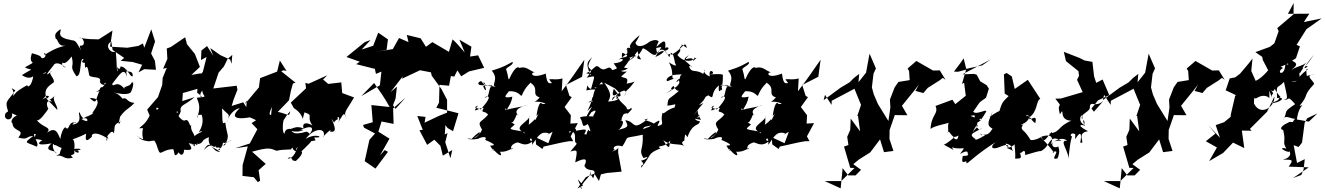

<svg xmlns="http://www.w3.org/2000/svg" viewBox="-20 -980 8714 1263"><path d="M281 -349C329 -356 275 -319 285 -335C269 -384 285 -405 332 -437C348 -461 284 -500 323 -514C267 -466 291 -500 330 -547C342 -575 379 -565 414 -534C342 -560 451 -610 401 -602C375 -569 399 -535 451 -609C473 -530 429 -555 483 -478C519 -485 502 -574 522 -592C551 -596 477 -559 566 -568C553 -580 531 -595 540 -533C560 -561 562 -498 565 -497C560 -455 654 -490 637 -441C646 -417 681 -417 665 -430C695 -452 658 -402 612 -374C707 -399 632 -427 637 -386C602 -319 622 -288 570 -335C653 -337 621 -282 585 -234C615 -257 589 -188 605 -250C583 -248 623 -236 534 -207C563 -202 568 -164 514 -198C574 -211 528 -170 504 -240C484 -248 537 -170 456 -160C460 -161 472 -190 479 -172C426 -191 439 -108 410 -143C397 -138 381 -103 377 -66C366 -80 355 -160 289 -106C324 -147 263 -136 220 -192C235 -172 284 -244 298 -264C286 -285 278 -328 322 -311C295 -345 294 -301 341 -351C317 -326 361 -286 357 -257L279 -338L259 -325ZM774 -580 853 -572 915 -554 891 -504 929 -525 1006 -521 999 -580 974 -628 1000 -707 975 -787 929 -666 920 -694 890 -678 818 -666 704 -673 720 -779 629 -721C522 -722 537 -730 500 -730C531 -741 547 -678 512 -680C503 -680 502 -673 515 -647C478 -705 483 -717 440 -715C463 -716 450 -715 423 -722C344 -742 390 -781 377 -787C334 -758 343 -747 346 -726C366 -722 357 -663 425 -683C394 -674 358 -674 272 -618C269 -660 298 -599 258 -597C239 -603 272 -608 190 -630C158 -538 245 -594 144 -537C190 -509 214 -543 124 -486C169 -455 201 -470 212 -497C221 -469 172 -447 285 -507C272 -482 230 -498 202 -516C200 -425 163 -396 159 -420C66 -368 89 -367 64 -348C86 -387 26 -418 81 -386C23 -301 8 -323 38 -233C52 -267 43 -253 17 -236C-6 -185 69 -178 59 -234C22 -235 35 -148 57 -235C168 -189 82 -208 122 -224C68 -228 43 -179 62 -169C66 -108 150 -134 100 -75C170 -57 143 -82 199 -86C130 -33 151 -49 221 -15C243 -37 194 -76 202 -122C158 -112 225 -114 212 -180C150 -100 199 -94 216 -99C198 -50 210 -73 258 -57C232 -43 211 -17 319 -37C255 21 353 5 351 29C316 0 327 -58 339 -20C329 -45 397 13 389 -15C343 87 417 2 348 46C396 32 399 77 460 56C422 28 483 52 467 11C510 -4 507 48 467 10C523 9 529 -7 460 0C475 21 474 -66 456 -64C473 -66 560 -104 547 -103C535 -34 562 -60 584 -80C580 -103 612 -119 693 -66C664 -122 717 -106 683 -109C727 -106 640 -147 684 -67C690 -33 665 -69 697 -98C735 -144 726 -64 733 -131C731 -177 768 -166 776 -190C751 -131 764 -184 770 -212C806 -264 830 -264 864 -303C807 -309 820 -343 786 -331C734 -395 712 -355 735 -370C753 -367 809 -352 838 -370C855 -397 851 -405 862 -448C850 -406 861 -435 848 -441C834 -398 773 -423 809 -382C750 -468 724 -396 718 -428C780 -510 796 -533 816 -475C801 -562 805 -494 830 -539C800 -490 779 -534 780 -512C820 -506 856 -520 853 -479C836 -467 818 -540 773 -543C766 -495 740 -576 755 -511C744 -513 752 -544 741 -641C710 -624 663 -680 712 -707L721 -651L797 -599Z M1494 -588 1430 -617 1363 -664 1383 -613 1342 -677 1305 -648 1302 -585 1339 -605 1314 -506 1284 -476 1277 -370C1348 -321 1269 -332 1310 -384C1315 -339 1357 -346 1275 -337C1280 -312 1307 -287 1276 -203C1268 -247 1355 -207 1304 -232C1337 -150 1264 -91 1298 -116C1347 -119 1236 -99 1256 -59C1275 -107 1220 -108 1242 -174C1229 -115 1230 -198 1201 -190C1180 -172 1135 -236 1143 -247C1162 -236 1169 -260 1066 -194C1093 -194 1101 -204 1047 -154C1057 -143 1067 -151 1066 -162C1066 -183 1136 -152 1169 -247C1159 -291 1199 -287 1260 -341L1179 -315L1183 -368L1287 -398L1301 -498L1239 -487L1295 -540L1262 -625L1210 -689L1198 -735L1104 -671L1077 -661L1081 -593L1053 -528L1116 -540L1159 -583L1075 -529L1050 -467L1047 -421L1019 -341L948 -259L966 -216C1052 -257 1003 -213 1009 -271C1036 -274 1021 -246 978 -266C960 -173 906 -151 896 -136C973 -137 891 -148 921 -137C902 -57 953 -50 885 -80C889 -91 885 -57 962 -50C959 -54 1047 -60 1070 -58C965 -60 995 -69 1010 -27C1039 66 1026 7 1117 1C1129 -2 1119 76 1155 22C1186 74 1205 -21 1177 9C1182 -6 1276 33 1221 -38C1303 -18 1312 -46 1320 -64C1276 -53 1273 11 1265 -53C1255 15 1274 -32 1234 -27C1334 -39 1286 -50 1354 -78C1345 -9 1393 -11 1428 19C1365 19 1387 -63 1322 7C1359 -69 1380 9 1403 -22C1387 6 1433 -27 1427 6C1382 6 1459 11 1445 -64C1436 -12 1489 -60 1504 -56C1465 -49 1431 -8 1461 -27C1494 -99 1473 -81 1462 -175C1442 -161 1443 -168 1441 -267C1491 -211 1492 -242 1475 -176C1482 -229 1532 -267 1557 -268C1490 -206 1531 -188 1650 -213L1639 -214L1580 -307L1504 -283L1517 -326L1542 -390L1537 -416L1383 -398L1418 -502L1453 -543L1477 -592L1508 -619L1503 -560Z M1865 -513 1821 -582 1803 -509 1691 -466 1683 -405 1588 -292 1604 -319 1597 -246 1602 -218 1679 -183 1702 -214 1635 -170 1673 -130 1623 -36 1527 -5 1610 -17 1576 106 1575 177 1650 186 1676 218 1691 209 1681 138 1656 162 1728 98 1638 18C1758 -16 1761 -1 1800 12C1829 5 1831 6 1906 2C1863 11 1938 -12 1903 -55C1912 -32 1886 1 1929 16C1923 -42 1985 7 1944 -39C1936 6 1909 68 1872 63C1903 32 1907 108 1912 62C1889 68 1913 80 1926 79C1995 19 1954 7 1961 19C1936 38 2028 -42 2026 -51C2075 -60 2050 -54 2048 -76C2122 -70 2059 -110 1991 -66C2046 -142 2129 -142 2108 -79C2088 -69 2176 -150 2150 -115C2210 -101 2170 -172 2162 -198C2194 -155 2158 -174 2203 -197C2190 -217 2226 -218 2205 -176C2254 -257 2240 -231 2262 -194C2236 -244 2253 -242 2309 -339L2231 -368L2225 -438L2139 -428L2105 -457L2133 -485L2010 -429L1989 -435L1993 -399L1893 -305L1913 -269C1998 -215 1957 -156 1983 -241C2054 -217 1981 -218 2048 -138C2056 -153 1957 -201 1977 -134C1931 -158 1901 -130 1875 -128C1935 -93 2012 -138 1951 -121C2037 -167 2056 -136 2004 -85C2034 -98 2000 -113 1997 -114C1903 -88 1907 -111 1882 -136C1890 -125 1859 -144 1851 -101C1835 -103 1839 -191 1850 -196C1850 -196 1873 -234 1889 -248C1881 -199 1871 -240 1778 -248C1772 -215 1732 -209 1770 -277C1770 -277 1760 -228 1762 -154L1791 -227L1881 -320L1893 -380L1907 -431L1924 -436L1830 -511L1845 -518Z M2377 -702 2382 -705 2259 -605 2347 -574 2323 -558 2446 -527 2453 -494 2489 -509 2479 -419 2357 -348 2441 -434C2477 -383 2513 -332 2543 -276L2423 -289L2432 -176L2368 -158L2375 -140L2447 -102L2410 -60L2379 80L2450 129L2532 19L2511 7L2480 42L2542 -68L2454 -123L2468 -111L2490 -181L2569 -165L2566 -267L2648 -338L2582 -264L2565 -288L2582 -331L2591 -410L2549 -374L2635 -485L2650 -526L2674 -606L2624 -462L2743 -518L2815 -504L2820 -482L2884 -394L2921 -323V-239L2868 -218L2773 -173L2779 -211L2725 -217L2761 -126L2739 -123L2790 -27L2837 -61L2877 -21L2893 44L2955 7L2943 61L2909 -44L2924 -105L2906 -95L2910 -157L2924 -138L2960 -117L2996 -235C2947 -247 2900 -260 2850 -271L2868 -305L2871 -422L2934 -416L2946 -480L2968 -476L2989 -517L3014 -478L3065 -510L3165 -534L3125 -616L3072 -608L3081 -673L3002 -719L3037 -635C3010 -664 2987 -695 2957 -721L2933 -639L2824 -703L2782 -672L2747 -728L2656 -750L2667 -703L2605 -730L2564 -657L2458 -640L2523 -652L2532 -721L2468 -765L2435 -679L2359 -654L2418 -717Z M3304 -256C3300 -286 3296 -251 3341 -260C3285 -250 3341 -272 3350 -344C3276 -328 3311 -356 3328 -380C3395 -383 3405 -343 3412 -351C3440 -419 3472 -430 3467 -437C3534 -397 3469 -358 3531 -339C3575 -392 3518 -319 3497 -310C3536 -317 3602 -289 3545 -297C3537 -314 3520 -297 3509 -218C3528 -232 3533 -255 3502 -191C3480 -208 3505 -140 3497 -194C3460 -153 3422 -149 3429 -102C3404 -125 3468 -83 3460 -219C3475 -188 3357 -147 3413 -116C3305 -133 3340 -131 3366 -162C3317 -196 3302 -156 3354 -177C3387 -226 3370 -238 3395 -217C3337 -259 3438 -290 3440 -285L3281 -253ZM3548 0 3556 -16C3612 -27 3664 -42 3722 -51H3751L3734 -83L3781 -170L3732 -167L3735 -222L3694 -276L3741 -341L3726 -349L3701 -427V-420L3809 -475L3824 -587C3775 -517 3727 -446 3675 -380L3680 -464C3637 -453 3623 -461 3593 -459C3626 -397 3626 -480 3607 -432C3600 -438 3579 -412 3570 -496C3464 -455 3469 -511 3500 -503C3465 -513 3442 -548 3397 -533C3389 -543 3367 -543 3329 -459C3321 -455 3325 -478 3311 -519C3298 -535 3365 -552 3351 -573C3310 -552 3302 -542 3215 -515C3268 -454 3203 -421 3243 -408C3204 -416 3184 -422 3226 -398C3232 -394 3198 -430 3158 -414C3178 -358 3189 -400 3150 -441C3144 -461 3089 -412 3171 -420C3164 -470 3130 -399 3241 -423C3177 -425 3214 -330 3166 -340C3210 -359 3206 -329 3141 -260C3133 -268 3079 -269 3124 -285C3069 -217 3150 -284 3161 -269C3141 -230 3164 -258 3191 -226C3145 -171 3115 -187 3151 -127C3134 -88 3102 -67 3101 -76C3144 -91 3160 -148 3082 -66C3029 -76 3066 -55 3125 -67C3141 -78 3191 -88 3171 -60C3253 -25 3231 -23 3204 -22C3242 41 3222 -2 3269 -23C3238 -13 3222 36 3221 -2C3275 60 3286 45 3268 18C3333 24 3381 -34 3345 4C3325 -38 3414 -49 3380 -43C3402 -46 3434 -4 3491 -57C3439 -38 3486 -113 3480 -27C3523 -90 3537 -117 3589 -104C3595 -99 3546 -75 3615 -113L3587 -38L3503 -77L3506 -30Z M3778 260 3834 185 3890 162 3920 211 3933 167 3972 158 4069 149 4046 22 4047 -11C4045 13 3968 27 4037 2C4006 20 4005 -39 4074 -17C4126 -95 4068 -63 4208 -94C4213 15 4178 2 4213 60C4267 38 4223 76 4197 76C4232 117 4194 92 4197 124C4272 33 4235 32 4325 -4C4284 -28 4362 -2 4393 -63C4379 -49 4397 38 4343 -58C4391 -18 4457 -40 4486 -17C4458 -37 4466 -49 4481 -54C4488 -106 4485 -102 4502 -77C4538 -178 4577 -146 4584 -182C4537 -188 4566 -214 4530 -187C4572 -196 4605 -258 4572 -205C4533 -225 4515 -200 4592 -192C4547 -256 4593 -278 4544 -221C4611 -320 4629 -308 4578 -289C4638 -344 4602 -336 4640 -353C4688 -317 4645 -367 4709 -418C4700 -343 4739 -387 4735 -484C4745 -502 4613 -484 4667 -495C4684 -506 4637 -537 4650 -477C4577 -504 4642 -549 4605 -494C4550 -532 4526 -487 4508 -559C4479 -528 4534 -558 4529 -537C4505 -581 4450 -578 4512 -618C4453 -557 4539 -626 4540 -579C4580 -618 4555 -587 4549 -603C4552 -580 4484 -559 4436 -618C4482 -673 4427 -643 4465 -680C4455 -698 4485 -672 4499 -664C4483 -718 4481 -667 4399 -620C4378 -640 4387 -598 4352 -645C4412 -662 4347 -689 4354 -644C4365 -734 4348 -717 4287 -662C4350 -673 4336 -686 4291 -605C4359 -632 4376 -676 4270 -611C4337 -643 4269 -631 4313 -706C4299 -729 4255 -707 4255 -707C4201 -662 4149 -667 4161 -725C4097 -632 4161 -669 4071 -602C4070 -668 4074 -605 4166 -609C4110 -660 4174 -705 4187 -749C4147 -714 4105 -677 4132 -660C4092 -683 4103 -629 4105 -662C4115 -573 4087 -624 4049 -586C4083 -607 4098 -571 4017 -563C4044 -523 4055 -497 4111 -530C4030 -550 4047 -525 4007 -519C3983 -565 3962 -494 3919 -540C3893 -557 3897 -527 3836 -498C3919 -476 3870 -508 3865 -483C3830 -567 3844 -571 3875 -604C3805 -491 3917 -561 3839 -469C3904 -481 3894 -495 3868 -395C3836 -402 3850 -447 3837 -385C3906 -403 3934 -373 3885 -408C3920 -384 3936 -473 3945 -425C3922 -433 3882 -405 3878 -313C3839 -299 3835 -312 3915 -324C3852 -356 3898 -350 3843 -249C3919 -323 3831 -234 3832 -185C3884 -267 3875 -235 3849 -235C3858 -226 3928 -291 3881 -216C3914 -208 3823 -224 3795 -207C3824 -161 3800 -135 3847 -164C3864 -128 3871 -101 3851 -126C3824 -95 3848 -48 3859 -70C3902 -98 3875 -92 3823 -97C3846 -136 3834 -131 3770 -120C3766 -170 3704 -78 3708 -63C3718 -96 3733 -68 3725 -117C3791 -115 3743 -50 3774 -36C3748 6 3797 -64 3732 17C3785 1 3777 10 3764 88C3798 73 3858 43 3824 110C3848 166 3916 105 3882 193C3845 131 3872 211 3864 139C3866 192 3840 179 3798 254C3833 300 3754 160 3795 215L3815 240ZM4060 -364C4074 -322 4009 -372 4006 -319C4058 -391 4121 -407 4087 -346C4108 -411 4095 -361 4155 -444C4131 -431 4086 -431 4101 -426C4121 -478 4085 -461 4066 -477C4132 -534 4092 -496 4067 -513C4132 -596 4139 -607 4105 -594C4173 -617 4195 -636 4109 -573C4215 -665 4145 -663 4198 -589C4145 -594 4185 -613 4209 -663C4249 -649 4268 -610 4295 -621C4318 -662 4349 -672 4383 -603C4390 -633 4404 -660 4420 -567C4419 -564 4450 -526 4380 -570C4427 -488 4373 -444 4440 -471C4377 -454 4361 -432 4366 -460C4398 -505 4467 -479 4469 -498C4417 -440 4502 -462 4515 -477C4425 -478 4416 -417 4445 -452C4463 -427 4420 -399 4360 -364C4445 -423 4364 -370 4409 -415C4414 -414 4437 -349 4472 -406C4370 -309 4378 -352 4370 -285C4419 -288 4431 -308 4417 -273C4359 -256 4347 -224 4339 -239C4316 -169 4366 -166 4301 -149C4358 -237 4254 -141 4229 -134C4300 -114 4314 -109 4305 -175C4268 -139 4267 -157 4210 -130C4221 -158 4227 -137 4286 -165C4221 -200 4196 -185 4244 -200C4131 -109 4165 -183 4093 -189C4116 -147 4115 -142 4046 -126C4074 -135 4106 -218 4034 -173C4103 -209 4045 -165 4083 -230C4131 -246 4088 -211 4136 -261C4128 -288 4135 -252 4103 -262C4111 -283 4038 -312 4040 -363C4040 -363 3993 -323 4018 -397C4067 -332 4035 -378 4035 -329C4057 -341 4053 -315 3980 -312C3997 -345 4007 -360 3955 -436L4026 -398Z M4858 -256C4854 -286 4850 -251 4895 -260C4839 -250 4895 -272 4904 -344C4830 -328 4865 -356 4882 -380C4949 -383 4959 -343 4966 -351C4994 -419 5026 -430 5021 -437C5088 -397 5023 -358 5085 -339C5129 -392 5072 -319 5051 -310C5090 -317 5156 -289 5099 -297C5091 -314 5074 -297 5063 -218C5082 -232 5087 -255 5056 -191C5034 -208 5059 -140 5051 -194C5014 -153 4976 -149 4983 -102C4958 -125 5022 -83 5014 -219C5029 -188 4911 -147 4967 -116C4859 -133 4894 -131 4920 -162C4871 -196 4856 -156 4908 -177C4941 -226 4924 -238 4949 -217C4891 -259 4992 -290 4994 -285L4835 -253ZM5102 0 5110 -16C5166 -27 5218 -42 5276 -51H5305L5288 -83L5335 -170L5286 -167L5289 -222L5248 -276L5295 -341L5280 -349L5255 -427V-420L5363 -475L5378 -587C5329 -517 5281 -446 5229 -380L5234 -464C5191 -453 5177 -461 5147 -459C5180 -397 5180 -480 5161 -432C5154 -438 5133 -412 5124 -496C5018 -455 5023 -511 5054 -503C5019 -513 4996 -548 4951 -533C4943 -543 4921 -543 4883 -459C4875 -455 4879 -478 4865 -519C4852 -535 4919 -552 4905 -573C4864 -552 4856 -542 4769 -515C4822 -454 4757 -421 4797 -408C4758 -416 4738 -422 4780 -398C4786 -394 4752 -430 4712 -414C4732 -358 4743 -400 4704 -441C4698 -461 4643 -412 4725 -420C4718 -470 4684 -399 4795 -423C4731 -425 4768 -330 4720 -340C4764 -359 4760 -329 4695 -260C4687 -268 4633 -269 4678 -285C4623 -217 4704 -284 4715 -269C4695 -230 4718 -258 4745 -226C4699 -171 4669 -187 4705 -127C4688 -88 4656 -67 4655 -76C4698 -91 4714 -148 4636 -66C4583 -76 4620 -55 4679 -67C4695 -78 4745 -88 4725 -60C4807 -25 4785 -23 4758 -22C4796 41 4776 -2 4823 -23C4792 -13 4776 36 4775 -2C4829 60 4840 45 4822 18C4887 24 4935 -34 4899 4C4879 -38 4968 -49 4934 -43C4956 -46 4988 -4 5045 -57C4993 -38 5040 -113 5034 -27C5077 -90 5091 -117 5143 -104C5149 -99 5100 -75 5169 -113L5141 -38L5057 -77L5060 -30Z M5960 -513 5964 -453 5890 -441 5865 -405 5834 -325 5837 -273 5824 -184 5755 -296 5728 -359 5714 -410 5713 -385 5726 -495 5742 -530 5700 -627 5677 -502 5627 -439 5632 -494 5597 -467 5568 -438 5509 -403 5398 -321 5407 -356 5450 -290 5451 -317 5604 -398 5601 -395 5644 -290 5619 -216 5624 -218 5638 -116 5576 -200 5573 -126 5553 -80 5561 -26 5532 -16 5573 124 5601 125 5514 211H5405L5510 259L5523 126L5560 174H5608L5644 137L5593 100L5629 70L5704 23L5769 -63L5795 21L5857 13L5831 -66L5832 -125L5866 -223L5949 -222L5913 -284C5950 -331 5989 -376 6025 -424L6002 -382L6054 -368L6083 -402L6162 -452L6182 -468L6200 -455L6162 -517L6118 -516L6008 -579L5950 -529Z M6441 -550 6336 -527 6319 -596 6296 -563 6255 -509 6282 -508 6335 -522 6308 -428 6322 -436 6333 -350 6264 -295 6245 -324 6134 -283C6156 -230 6107 -230 6101 -132C6130 -156 6220 -166 6235 -179C6201 -179 6228 -116 6212 -103C6226 -144 6235 -52 6284 -89C6282 -30 6229 -93 6259 -81C6271 -85 6186 -17 6186 -30C6280 23 6247 3 6242 -11C6316 12 6343 -32 6295 33C6384 -17 6316 67 6371 26C6333 23 6377 46 6313 46C6296 124 6345 57 6337 94C6346 100 6398 35 6546 -55C6487 -21 6494 16 6568 -18C6617 -39 6624 -14 6597 -5C6666 -27 6598 7 6596 -36C6658 -21 6621 5 6654 19C6579 -30 6592 20 6656 -31C6651 -21 6661 8 6658 64C6702 62 6700 63 6688 17C6692 51 6724 -25 6724 40C6774 26 6814 12 6827 14C6894 -18 6876 -104 6964 -53C6873 -67 6896 10 6943 -17C6922 -28 6967 -12 6937 61C6874 83 6971 -6 6904 21C6928 45 6902 0 6825 -78C6850 -91 6927 -106 6891 -30C6966 -101 7013 -45 6994 -54C6944 -58 7019 28 7006 68C7014 48 7012 -18 7032 -84C7017 -78 7021 -116 7053 -97V-64C7094 -134 7096 -87 7086 -42C7129 -30 7051 -104 7137 -117C7044 -166 7107 -160 7118 -152C7090 -197 7119 -204 7113 -158C7055 -186 7109 -259 7099 -194C7078 -234 7157 -241 7149 -280C7157 -320 7184 -269 7238 -316L7176 -245L7160 -266L7203 -320L7277 -354L7233 -457L7191 -435L7177 -478L7166 -573L7115 -582L7081 -599L6978 -639L6992 -578L7074 -512L7078 -482L7065 -455L7102 -374L6959 -332L6922 -331C6984 -253 6927 -325 6952 -228C6991 -288 6935 -189 7027 -186C6932 -146 6959 -109 6880 -102C6905 -94 6905 -96 6898 -112C6848 -53 6851 -43 6829 -80C6806 -62 6757 -52 6757 -63C6712 -135 6710 -110 6700 -139C6728 -210 6717 -146 6696 -163C6729 -161 6779 -227 6728 -216C6746 -240 6761 -186 6790 -170C6810 -246 6742 -169 6751 -208C6808 -247 6794 -318 6823 -330L6741 -455L6655 -395L6636 -477L6602 -500L6584 -491L6589 -364L6650 -327L6676 -361L6642 -375C6574 -305 6575 -322 6550 -234C6575 -247 6588 -280 6480 -205C6554 -250 6469 -186 6511 -246C6460 -148 6487 -149 6519 -127C6502 -159 6504 -70 6428 -100C6472 -48 6400 -115 6460 -90C6375 -39 6388 -69 6404 -62C6332 -101 6399 -107 6443 -141C6399 -99 6428 -179 6378 -110C6389 -135 6424 -193 6405 -136C6401 -196 6449 -214 6432 -186C6379 -221 6337 -215 6390 -222C6402 -185 6365 -235 6355 -177C6431 -168 6403 -182 6379 -165C6420 -190 6410 -147 6468 -247C6465 -265 6403 -221 6382 -245C6435 -320 6409 -296 6466 -337L6485 -397L6470 -420L6428 -445L6405 -488L6388 -494L6311 -491L6497 -589Z M7796 -513 7800 -453 7726 -441 7701 -405 7670 -325 7673 -273 7660 -184 7591 -296 7564 -359 7550 -410 7549 -385 7562 -495 7578 -530 7536 -627 7513 -502 7463 -439 7468 -494 7433 -467 7404 -438 7345 -403 7234 -321 7243 -356 7286 -290 7287 -317 7440 -398 7437 -395 7480 -290 7455 -216 7460 -218 7474 -116 7412 -200 7409 -126 7389 -80 7397 -26 7368 -16 7409 124 7437 125 7350 211H7241L7346 259L7359 126L7396 174H7444L7480 137L7429 100L7465 70L7540 23L7605 -63L7631 21L7693 13L7667 -66L7668 -125L7702 -223L7785 -222L7749 -284C7786 -331 7825 -376 7861 -424L7838 -382L7890 -368L7919 -402L7998 -452L8018 -468L8036 -455L7998 -517L7954 -516L7844 -579L7786 -529Z M8540 171 8555 136 8563 67 8512 92 8490 -25 8522 -13 8545 -42 8562 -172 8579 -202 8646 -234 8590 -180 8511 -194C8526 -310 8581 -292 8528 -283C8595 -362 8545 -343 8624 -427C8625 -448 8552 -488 8630 -490C8534 -482 8532 -447 8580 -456C8571 -510 8570 -537 8583 -523C8496 -465 8534 -439 8473 -442C8561 -455 8518 -460 8530 -513C8525 -463 8548 -560 8583 -543C8538 -509 8573 -559 8623 -621C8553 -512 8525 -511 8574 -570C8551 -546 8525 -550 8474 -520C8533 -563 8506 -571 8431 -600C8472 -532 8450 -564 8435 -555C8430 -469 8368 -503 8420 -533C8384 -559 8339 -525 8371 -578C8333 -530 8290 -471 8240 -448L8211 -513L8219 -595L8196 -565L8137 -495L8105 -471L8069 -464L8042 -383L8045 -385L8115 -352L8106 -353L8077 -230L8075 -211L8032 -176L7977 -157L8005 -74L7928 -157L7975 -101L7912 -51L7985 -10L7934 80L8026 26L8091 -42L8165 -6L8149 -121L8213 -120L8202 -132L8315 -245L8363 -345C8367 -271 8259 -205 8222 -316C8237 -266 8220 -357 8240 -331C8282 -359 8314 -352 8330 -334V-384C8355 -320 8336 -342 8365 -280C8312 -392 8384 -340 8338 -389C8360 -367 8371 -395 8366 -431C8356 -452 8338 -416 8403 -342C8380 -322 8409 -325 8338 -301C8405 -303 8444 -345 8381 -335C8376 -434 8377 -389 8426 -441C8449 -333 8456 -329 8424 -323C8469 -317 8439 -369 8516 -275C8515 -305 8520 -344 8514 -305C8408 -233 8458 -261 8422 -192C8430 -236 8493 -184 8502 -203C8473 -168 8498 -179 8463 -178C8367 -135 8426 -119 8420 -128C8443 -40 8411 -54 8442 -2C8398 -16 8408 8 8458 20C8457 -1 8496 52 8419 70C8480 71 8493 67 8457 116L8589 121L8486 191ZM8283 -606 8287 -585 8323 -516 8345 -515 8446 -559 8505 -597 8531 -675 8509 -685 8574 -788 8674 -859 8557 -835 8593 -890 8452 -889 8490 -960 8489 -886 8382 -795 8391 -775 8363 -695 8334 -672 8238 -637Z"/></svg>

Font: Hussar Lance
Style: ExBdObl
Weight: 700
Foundry: Cannot Into Space Fonts, PlusOne Fonts
Version: Version 2.270